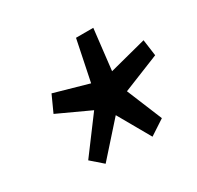

<svg xmlns="http://www.w3.org/2000/svg" viewBox="-104 -850 693 674"><g transform="rotate(-30 243.0 -512.5)"><path d="M145 -295 98 -336 204 -478 74 -538 104 -604 242 -565 276 -730H346L327 -565L477 -604L486 -538L337 -478L396 -335L335 -295L261 -425Z"/></g></svg>

Font: Georama ExtraExtended SemiBold
Style: Italic
Weight: 600
Width: 8
Italic angle: -9°
Designer: Jean-Baptiste Levee
Foundry: Production Type
Version: Version 1.000